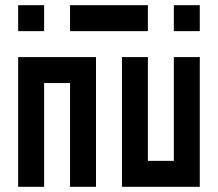

<svg xmlns="http://www.w3.org/2000/svg" viewBox="-20 -720 840 740"><path d="M50 -700V-600H150V-700ZM250 -700V-600H550V-700ZM650 -600H750V-700H650ZM50 -500V0H150V-400H250V0H350V-500ZM550 -100V-500H450V0H750V-500H650V-100Z"/></svg>

Font: Mourier
Style: Regular
Weight: 400
Designer: Eric Mourier
Foundry: Velvetyne Type Foundry
Version: Version 2.000;hotconv 1.0.109;makeotfexe 2.5.65596